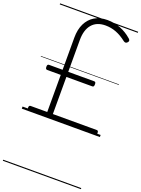

<svg xmlns="http://www.w3.org/2000/svg" viewBox="-262 -1123 1273 1731"><g transform="rotate(20 374.5 -257.5)"><path d="M66 0Q58 0 54 -6.5Q50 -13 50 -27Q50 -40 54.5 -45Q59 -50 66 -50H226V-406H96Q88 -406 83.5 -411.5Q79 -417 79 -431Q79 -445 83.5 -450Q88 -455 96 -455H226V-763Q226 -842 253.5 -898Q281 -954 331.5 -984.5Q382 -1015 453 -1015Q520 -1015 579.5 -992Q639 -969 690 -924Q697 -918 700 -909Q703 -900 693 -889Q683 -879 674.5 -879Q666 -879 656 -886Q605 -926 556 -944.5Q507 -963 454 -963Q370 -963 325 -910.5Q280 -858 280 -760V-455H529Q537 -455 541 -450Q545 -445 545 -432Q545 -417 541 -411.5Q537 -406 529 -406H280V-50H701Q709 -50 713 -45Q717 -40 717 -27Q717 -13 713.5 -6.5Q710 0 701 0ZM0 490H749V500H0ZM0 -20H749V0H0ZM0 -505H749V-500H0ZM0 -1010H749V-1000H0Z"/></g></svg>

Font: Playwrite PE Guides
Style: Regular
Weight: 400
Designer: Veronika Burian, José Scaglione
Foundry: TypeTogether
Version: Version 1.003